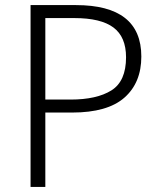

<svg xmlns="http://www.w3.org/2000/svg" viewBox="-20 -734 629 754"><path d="M278 -714Q535 -714 535 -512Q535 -409 468.5 -350.5Q402 -292 263 -292H158V0H100V-714ZM272 -663H158V-343H257Q360 -343 417.5 -379Q475 -415 475 -509Q475 -589 425.5 -626Q376 -663 272 -663Z"/></svg>

Font: Noto Sans Bengali UI Light
Style: Regular
Weight: 300
Designer: Jelle Bosma - Monotype Design Team
Foundry: Monotype Imaging Inc.
Version: Version 2.003; ttfautohint (v1.8.4.7-5d5b)